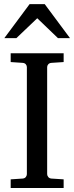

<svg xmlns="http://www.w3.org/2000/svg" viewBox="-20 -936 370 956"><path d="M33.2 0V-43L92.8 -46.9Q103.5 -47.9 108.6 -54.7Q113.8 -61.5 113.8 -68.8V-602.1Q113.8 -609.4 108.6 -615.7Q103.5 -622.1 92.8 -623L33.2 -627V-670.9H296.9V-627L235.8 -623Q225.6 -622.1 220.2 -615.7Q214.8 -609.4 214.8 -602.1V-68.8Q214.8 -61.5 220.2 -54.7Q225.6 -47.9 235.8 -46.9L296.9 -43V0ZM268.6 -746.1 165.5 -845.2 61.5 -746.1H1.5L127.4 -915.5H202.6L328.6 -746.1Z"/></svg>

Font: BabelStone Ogham Pictish
Style: Bold Italic
Weight: 700
Italic angle: -30°
Designer: Andrew West
Foundry: BabelStone
Version: Version 1.02 March 14, 2022